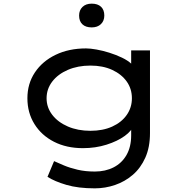

<svg xmlns="http://www.w3.org/2000/svg" viewBox="-20 -801 1041 1051"><path d="M499 230Q408 230 343.5 211Q279 192 240 167L276 81Q298 91 330 104.5Q362 118 404.5 128Q447 138 499 138Q557 138 602 115Q647 92 672.5 47.5Q698 3 698 -60V-121L709 -114Q703 -86 663 -57Q623 -28 563 -9Q503 10 434 10Q344 10 275.5 -25Q207 -60 168.5 -122Q130 -184 130 -263Q130 -343 171 -404.5Q212 -466 284.5 -501Q357 -536 451 -536Q474 -536 508 -530Q542 -524 578.5 -512.5Q615 -501 647.5 -485.5Q680 -470 700 -451Q720 -432 720 -410L698 -402V-525H801V-72Q801 5 775.5 62Q750 119 707 156Q664 193 610 211.5Q556 230 499 230ZM475 -85Q543 -85 594 -108Q645 -131 673.5 -171.5Q702 -212 702 -263Q702 -315 673.5 -355Q645 -395 594 -418.5Q543 -442 475 -442Q406 -442 351.5 -418.5Q297 -395 266 -354.5Q235 -314 235 -263Q235 -213 266 -172.5Q297 -132 351.5 -108.5Q406 -85 475 -85ZM482 -651Q449 -651 431 -668Q413 -685 413 -716Q413 -745 431.5 -763Q450 -781 482 -781Q515 -781 533 -764Q551 -747 551 -716Q551 -687 532.5 -669Q514 -651 482 -651Z"/></svg>

Font: Lexend Zetta
Style: Regular
Weight: 400
Designer: Bonnie Shaver-Troup, Thomas Jockin
Foundry: Lexend
Version: Version 1.007